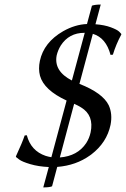

<svg xmlns="http://www.w3.org/2000/svg" viewBox="-20 -714 546 832"><path d="M291.5 -365.2 347.2 -571.8H345.7Q278.8 -571.8 243.2 -516.6Q231 -496.6 225.6 -474.1Q212.4 -405.8 291.5 -365.2ZM301.3 -264.2 239.3 -31.7Q315.9 -37.6 353.5 -93.8Q367.2 -115.2 372.6 -140.1Q388.2 -213.9 331.5 -248.5Q319.3 -256.3 301.3 -264.2ZM228 9.3 205.6 93.3Q194.8 98.1 167.5 98.1L191.4 9.8Q146.5 7.8 111.1 -2.7Q75.7 -13.2 63 -22.9L49.8 -33.2L48.8 -36.1Q77.6 -98.6 86.9 -127L96.2 -127.9Q113.8 -60.5 177.7 -38.6Q190.4 -34.7 202.6 -32.7L268.6 -278.3Q170.4 -323.7 153.3 -385.7Q145.5 -415.5 152.8 -450.2Q169.9 -530.3 253.4 -578.6Q305.2 -607.9 356.9 -609.9L378.4 -689.5Q393.1 -694.3 416.5 -694.3L393.6 -608.9Q432.6 -606 460.2 -595.7Q487.8 -585.4 496.6 -576.7L504.9 -567.9L505.9 -564.9Q482.4 -521 469.2 -477.1L459 -476.1Q439.5 -550.3 382.3 -567.4L324.2 -350.6Q425.3 -311 451.2 -257.8Q468.3 -220.2 459 -172.9Q442.9 -96.2 376 -44.9Q373 -42.5 370.6 -41Q309.6 2.9 228 9.3Z"/></svg>

Font: Linux Biolinum Slanted O
Style: Slanted
Weight: 400
Designer: Philipp H. Poll
Foundry: Philipp H. Poll
Version: Version 1.0.4